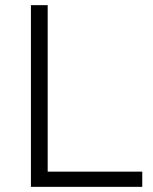

<svg xmlns="http://www.w3.org/2000/svg" viewBox="-20 -725 594 745"><path d="M100 0V-705H165V-59H532V0Z"/></svg>

Font: Nunito Sans 10pt Light
Style: Regular
Weight: 300
Designer: Vernon Adams
Foundry: Vernon Adams
Version: Version 3.101;gftools[0.9.27]